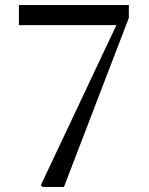

<svg xmlns="http://www.w3.org/2000/svg" viewBox="-20 -752 600 772"><path d="M152 0H237L498 -680V-732H56V-651H448L144 -7Z"/></svg>

Font: Noto Serif TC Medium
Style: Regular
Weight: 500
Designer: Ryoko NISHIZUKA 西塚涼子 (kana & ideographs); Frank Grießhammer (Latin, Greek & Cyrillic); Wenlong ZHANG 张文龙 (bopomofo); San
Foundry: Adobe
Version: Version 2.001;hotconv 1.1.0;makeotfexe 2.6.0